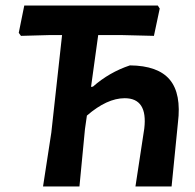

<svg xmlns="http://www.w3.org/2000/svg" viewBox="-20 -670 706 696"><path d="M136 6 166 -189 205 -543H164L56 -540L48 -551L68 -650H552L559 -639L538 -540L416 -543H336L310 -355L317 -356Q376 -408 451 -433Q553 -432 595.5 -381Q638 -330 625 -225L602 6H471L503 -204Q516 -314 432 -314Q368 -314 295 -251L288 -202L268 6Z"/></svg>

Font: Alegreya Sans SC
Style: Bold Italic
Weight: 700
Italic angle: -7°
Designer: Juan Pablo del Peral
Foundry: Huerta Tipografica
Version: Version 2.007